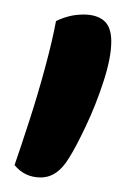

<svg xmlns="http://www.w3.org/2000/svg" viewBox="-27 -123 192 264"><path d="M68 94Q52 121 29 121Q7 121 -7 104Q2 78 13.5 42.5Q25 7 35 -30Q45 -67 50 -94Q58 -98 67.5 -100.5Q77 -103 88 -103Q106 -103 116 -94.5Q126 -86 126 -66Q126 -44 115.5 -11.5Q105 21 91 50.5Q77 80 68 94Z"/></svg>

Font: Baloo Bhaina 2
Style: Regular
Weight: 400
Designer: Yesha Goshar, Manish Minz, Shuchita Grover and Ek Type
Foundry: Ek Type
Version: Version 1.700